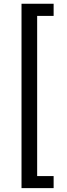

<svg xmlns="http://www.w3.org/2000/svg" viewBox="-20 -829 357 1019"><path d="M264.6 -744.6H177.2V105.5H264.6V169.4H94.2V-809.1H264.6Z"/></svg>

Font: Ufes Sans
Style: Regular
Weight: 400
Designer: Ricardo Esteves, Filipe Motta, Cassio Ferreira, Ana Quintelato & Breno Mello
Foundry: ProDesignUfes - Ricardo Esteves, Filipe Motta, Cassio Ferreira, Ana Quintelato & Breno Mello (This is a derivative work,
Version: Version 2.0